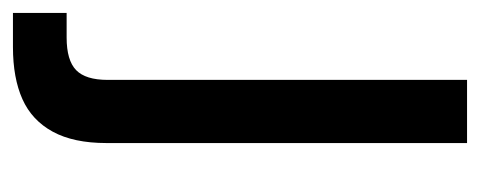

<svg xmlns="http://www.w3.org/2000/svg" viewBox="-276 -292 759 304"><g transform="rotate(90 104.0 -139.5)"><path d="M-28 220V135H11Q47 135 62.5 120Q78 105 78 70V-499H178V72Q178 124 160 157Q142 190 108.5 205Q75 220 26 220Z"/></g></svg>

Font: DM Sans 20pt Medium
Style: Regular
Weight: 500
Version: Version 4.004;gftools[0.9.30]